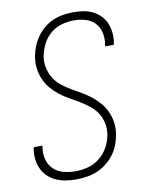

<svg xmlns="http://www.w3.org/2000/svg" viewBox="-85 -804 669 873"><g transform="rotate(-10 250.0 -367.5)"><path d="M196 8Q172 8 148.5 4.5Q125 1 104 -8.5Q83 -18 66.5 -33.5Q50 -49 40.5 -69.5Q31 -90 28 -113.5Q25 -137 29 -161L31 -170H71L70 -163Q65 -135 72 -107.5Q79 -80 98 -61.5Q117 -43 144 -36Q171 -29 200 -29Q228 -29 257 -36.5Q286 -44 310.5 -63.5Q335 -83 350 -110Q365 -137 370 -166Q375 -194 369.5 -220.5Q364 -247 350 -268.5Q336 -290 315.5 -306Q295 -322 272.5 -335.5Q250 -349 227.5 -361.5Q205 -374 184.5 -390Q164 -406 147.5 -425.5Q131 -445 120.5 -469Q110 -493 106.5 -520Q103 -547 108 -575Q112 -598 121 -620.5Q130 -643 144.5 -663.5Q159 -684 178.5 -700Q198 -716 220 -725.5Q242 -735 266 -739Q290 -743 313 -743Q337 -743 360 -739.5Q383 -736 403 -726Q423 -716 438.5 -700.5Q454 -685 462.5 -664.5Q471 -644 473.5 -620.5Q476 -597 472 -574L470 -565H430L431 -572Q436 -600 430.5 -626.5Q425 -653 407.5 -672Q390 -691 364 -698.5Q338 -706 310 -706Q282 -706 253.5 -698Q225 -690 202 -670.5Q179 -651 165.5 -624Q152 -597 147 -570Q142 -542 148 -515.5Q154 -489 167.5 -467Q181 -445 201.5 -429Q222 -413 244.5 -400Q267 -387 289.5 -374Q312 -361 332 -345Q352 -329 369 -309.5Q386 -290 396.5 -266Q407 -242 410.5 -215Q414 -188 409 -160Q405 -137 396 -113.5Q387 -90 371.5 -70Q356 -50 335.5 -34Q315 -18 291.5 -8.5Q268 1 244 4.5Q220 8 196 8Z"/></g></svg>

Font: Iosevka Term Curly Extralight
Style: Italic
Weight: 200
Italic angle: -9°
Designer: Belleve Invis
Foundry: Belleve Invis
Version: Version 32.3.0